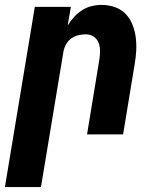

<svg xmlns="http://www.w3.org/2000/svg" viewBox="-35 -548 655 783"><path d="M-15 215 107 -520H254L241 -444Q252 -462 267 -478.5Q282 -495 300 -506.5Q318 -518 338.5 -523Q359 -528 379 -528Q408 -528 433.5 -519Q459 -510 477 -491.5Q495 -473 505 -448Q515 -423 518.5 -396Q522 -369 520.5 -341Q519 -313 514 -285L467 0H320L370 -304Q373 -322 373 -340Q373 -358 367 -373.5Q361 -389 347 -398.5Q333 -408 315 -408Q299 -408 283 -404Q267 -400 253.5 -389.5Q240 -379 232.5 -363.5Q225 -348 223 -333L132 215Z"/></svg>

Font: Iosevka Heavy Extended Oblique
Style: Regular
Weight: 900
Width: 7
Italic angle: -9°
Monospace: yes
Designer: Belleve Invis
Foundry: Belleve Invis
Version: Version 32.5.0; ttfautohint (v1.8.4)